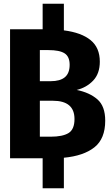

<svg xmlns="http://www.w3.org/2000/svg" viewBox="-20 -850 600 1031"><path d="M323 -3V161H209V0H34V-693H209V-830H323V-687Q417 -675 466.5 -634.5Q516 -594 516 -519Q516 -455 480.5 -417.5Q445 -380 392 -367Q461 -353 503 -316.5Q545 -280 545 -202Q545 -105 487 -59Q429 -13 323 -3ZM194 -581V-414H252Q303 -414 328.5 -435.5Q354 -457 354 -502Q354 -546 327 -563.5Q300 -581 240 -581ZM380 -211Q380 -309 264 -309H194V-116H252Q316 -116 348 -135.5Q380 -155 380 -211Z"/></svg>

Font: Statis Sans
Style: Bold
Weight: 700
Designer: bBox Type GmbH
Foundry: bBox Type GmbH
Version: Version 1.000